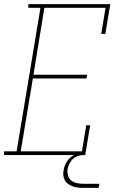

<svg xmlns="http://www.w3.org/2000/svg" viewBox="-49 -755 569 935"><path d="M-29 0V-18H32L148 -717H89V-735H488L464 -590H444L465 -717H167L114 -391H375L372 -373H111L52 -18H350L371 -145H390L366 0ZM356 160Q343 160 330 158.5Q317 157 305 152.5Q293 148 283 141Q273 134 267 123.5Q261 113 259.5 100Q258 87 261 73Q263 57 271.5 40.5Q280 24 294 12Q308 0 325 -5Q342 -10 359 -10L358 0Q344 0 330.5 4.5Q317 9 306 19Q295 29 289 42Q283 55 280 68Q278 85 282.5 100.5Q287 116 299 125Q311 134 327 137Q343 140 360 140H435L431 160Z"/></svg>

Font: Iosevka Curly Slab ThObl
Style: Regular
Weight: 100
Italic angle: -9°
Monospace: yes
Designer: Belleve Invis
Foundry: Belleve Invis
Version: Version 11.0.0; ttfautohint (v1.8.3)